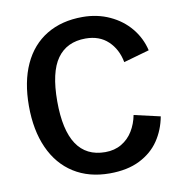

<svg xmlns="http://www.w3.org/2000/svg" viewBox="-84 -829 881 919"><g transform="rotate(-10 357.0 -370.0)"><path d="M376.5 -750Q448.5 -750 508.5 -722.2Q568.5 -694.5 608 -646.5Q647.5 -598.5 661.5 -538L536.5 -502.5Q524.5 -566.5 482.5 -606.2Q440.5 -646 373 -646Q282 -646 235 -580.2Q188 -514.5 188 -373Q188 -94 373 -94Q418 -94 452.2 -114.2Q486.5 -134.5 507.5 -169Q528.5 -203.5 536.5 -245.5L663.5 -216.5Q651.5 -152 617.2 -101.2Q583 -50.5 522.8 -20.2Q462.5 10 376.5 10Q275.5 10 202 -36.5Q128.5 -83 89.5 -169.8Q50.5 -256.5 50.5 -374.5Q50.5 -492 89.2 -576.5Q128 -661 201.5 -705.5Q275 -750 376.5 -750Z"/></g></svg>

Font: 1883 Sans SemiBold
Style: Regular
Weight: 600
Designer: 1883 Sans project is a fork of Public Sans.
Version: Version 1.009